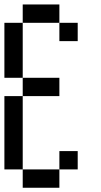

<svg xmlns="http://www.w3.org/2000/svg" viewBox="-20 -937 457 873"><path d="M0 -166.7V-500H83.3V-166.7ZM83.3 -916.7H250V-833.3H83.3ZM0 -583.3V-833.3H83.3V-583.3ZM83.3 -166.7H250V-83.3H83.3ZM83.3 -583.3H250V-500H83.3ZM250 -166.7V-250H333.3V-166.7ZM250 -833.3H333.3V-750H250Z"/></svg>

Font: Galmuri11 Condensed
Style: Regular
Weight: 400
Width: 3
Designer: Lee Minseo (quiple)
Version: Version 2.399;hotconv 1.1.1;makeotfexe 2.6.0 DEVELOPMENT